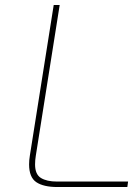

<svg xmlns="http://www.w3.org/2000/svg" viewBox="-20 -752 557 772"><path d="M97 -91Q97 -108 100 -126L196 -732H220L124 -126Q121 -108 121 -91Q121 -51 144.5 -36.5Q168 -22 209 -22H495L492 0H211Q155 0 126 -19.5Q97 -39 97 -91Z"/></svg>

Font: Exo Thin
Style: Italic
Weight: 250
Italic angle: -9°
Designer: Natanael Gama
Foundry: Natanael Gama
Version: Version 1.500; ttfautohint (v1.6)